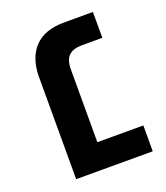

<svg xmlns="http://www.w3.org/2000/svg" viewBox="-115 -681 659 761"><g transform="rotate(-20 214.0 -300.0)"><path d="M76 0V-429Q76 -510 118 -555Q160 -600 244 -600H365V-491H279Q242 -491 223.5 -473.5Q205 -456 205 -416V-109H399V0Z"/></g></svg>

Font: Noto Sans Hebrew Thin SemiBold
Style: Regular
Weight: 600
Version: Version 3.001